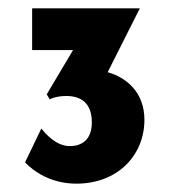

<svg xmlns="http://www.w3.org/2000/svg" viewBox="-20 -700 416 460"><path d="M238 -527 315 -680H57V-580H155L92 -474L99 -462C106 -466 120 -470 139 -470C172 -470 200 -455 200 -407C200 -364 175 -350 147 -350C114 -350 89 -380 79 -392L40 -311C61 -289 102 -260 163 -260C262 -260 326 -328 326 -413C326 -478 284 -514 238 -527Z"/></svg>

Font: Hejaz SemiBold
Style: Regular
Weight: 600
Designer: Bandar Raffah (Arabic) and Santiago Orozco (Latin)
Foundry: Caramella and Typemade
Version: Version 1.010;hotconv 1.0.109;makeotfexe 2.5.65596